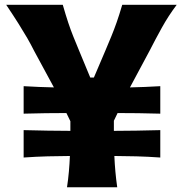

<svg xmlns="http://www.w3.org/2000/svg" viewBox="-20 -793 776 813"><path d="M263.7 0H476.4Q471.5 -34 468.6 -66.5Q465.7 -99 464.2 -132.5Q510.3 -132.3 558.3 -131Q606.4 -129.7 658.7 -126V-242Q605.5 -240.4 557 -239.8Q508.6 -239.3 462.2 -238.9V-281.7L477.9 -314.3Q521 -314.1 565.6 -313.7Q610.2 -313.3 658.7 -311.7V-428.1Q625 -426.1 592.7 -424.8Q560.4 -423.5 530.3 -422.9L612.8 -577Q637.2 -624.8 664.9 -675Q692.5 -725.1 728.2 -772.6H497.6Q485 -729.8 474.1 -698.8Q463.2 -667.8 451.7 -639.8Q440.3 -611.8 425.8 -577.8L377.6 -464.8H362.1L315.8 -576.5Q301.6 -610.5 290.4 -638.5Q279.1 -666.5 268.7 -697.8Q258.3 -729.2 245.8 -772.6H6.3Q38.6 -724.3 59.4 -691.2Q80.2 -658 95.4 -631.8Q110.5 -605.5 125.2 -576.3L208.2 -422.9Q178.2 -423.5 146.2 -424.8Q114.1 -426.1 80.1 -428.1V-311.7Q128.7 -313.3 173.6 -313.7Q218.4 -314.1 261.2 -314.3L278 -279.8V-238.9Q231.4 -239.3 182.5 -239.8Q133.6 -240.4 80.1 -242V-126Q133 -129.7 181.5 -131Q230 -132.3 276 -132.5Q274.6 -99 271.7 -66.5Q268.9 -34 263.7 0Z"/></svg>

Font: Pinar FD VF
Style: Regular
Weight: 300
Designer: Amin Abedi
Version: Version 2.000